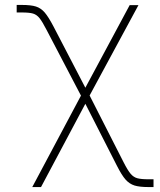

<svg xmlns="http://www.w3.org/2000/svg" viewBox="-20 -551 642 770"><path d="M304.7 -167.5 167 -430.7Q149.9 -463.9 138.7 -478Q127.4 -492.2 112.5 -496.6Q97.7 -501 67.4 -501H46.9V-531.2H67.4Q104 -531.2 124 -524.9Q144 -518.6 159.2 -501Q174.3 -483.4 194.3 -445.3L322.3 -199.2L500 -530.3H535.2L339.4 -168L475.6 99.6Q492.2 132.3 503.9 146Q515.6 159.7 530.8 163.8Q545.9 168 576.2 168H595.7V199.2H576.2Q539.6 199.2 519.3 192.9Q499 186.5 483.6 169.2Q468.3 151.9 449.2 114.3L322.3 -134.8L144.5 199.2H109.4Z"/></svg>

Font: Pretendard Thin
Style: Regular
Weight: 100
Designer: Base glyphs from Inter by Rasmus Andersson; Hangeul glyphs from Noto Sans CJK(Source Han Sans) by Jang Soo-young and Kan
Foundry: Kil Hyung-jin
Version: Version 1.309